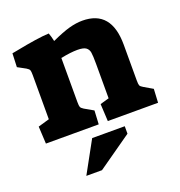

<svg xmlns="http://www.w3.org/2000/svg" viewBox="-136 -649 931 991"><g transform="rotate(-20 330.0 -153.0)"><path d="M26 -96 88 -114V-356Q88 -378 85 -384.5Q82 -391 69 -399L25 -423L28 -498L50 -502Q181 -528 239 -530Q247 -509 252 -484Q313 -512 351.5 -522.5Q390 -533 424 -533Q583 -533 583 -343V-147Q583 -126 586 -119Q589 -112 603 -104L651 -76L647 -1H371L366 -96L415 -110V-299Q415 -344 412 -362Q409 -380 395.5 -390Q382 -400 348 -400Q312 -400 257 -389V-147Q257 -126 260 -119Q263 -112 276 -104L325 -76L321 -1H31ZM265 54H444V95L256 227H170Z"/></g></svg>

Font: Suez One
Style: Regular
Weight: 400
Designer: Michal Sahar
Foundry: Hagilda
Version: Version 1.001